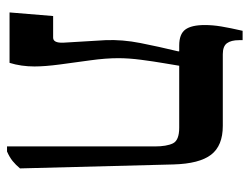

<svg xmlns="http://www.w3.org/2000/svg" viewBox="-100 -586 694 533"><g transform="rotate(90 246.5 -320.0)"><path d="M15 0 25 -121H85Q100 -121 99 -149L92 -266Q90 -313 100 -363.5Q110 -414 123 -468V-471H107Q75 -471 62.5 -488Q50 -505 50 -542Q50 -564 54 -588Q58 -612 66 -647H92V-637Q92 -615 100.5 -603.5Q109 -592 131 -592H330Q385 -592 410 -559.5Q435 -527 437 -455L448 -29Q438 -17 427.5 -8.5Q417 0 401 7H387V-403Q387 -436 378.5 -453.5Q370 -471 335 -471H163Q161 -458 156 -429Q151 -400 146.5 -365.5Q142 -331 142 -302Q142 -267 148 -224Q154 -181 159.5 -139.5Q165 -98 165 -69Q165 -51 162.5 -33.5Q160 -16 155 0Z"/></g></svg>

Font: Noto Serif Hebrew Condensed SemiBold
Style: Regular
Weight: 600
Width: 3
Designer: Monotype Design Team
Foundry: Monotype Imaging Inc.
Version: Version 2.004; ttfautohint (v1.8.4.7-5d5b)